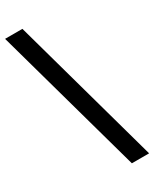

<svg xmlns="http://www.w3.org/2000/svg" viewBox="-235 -865 836 1041"><g transform="rotate(-30 183.0 -344.0)"><path d="M258 120 0 -808H108.5L366 120Z"/></g></svg>

Font: Encode Sans Semi Expanded Medium
Style: Regular
Weight: 500
Width: 6
Designer: Multiple Designers
Foundry: Impallari Type
Version: Version 2.000